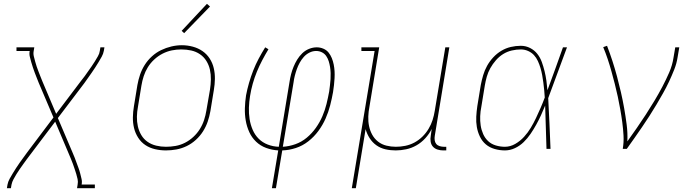

<svg xmlns="http://www.w3.org/2000/svg" viewBox="-20 -777 3640 1002"><path d="M16 205 19 187Q22 171 30 156.5Q38 142 46.5 128Q55 114 64 100Q73 86 82.5 72.5Q92 59 102 45.5Q112 32 122 18L259 -164L182 -345Q177 -358 171.5 -371.5Q166 -385 161 -398.5Q156 -412 151.5 -425.5Q147 -439 143 -453Q139 -467 135.5 -481.5Q132 -496 135 -511H66V-530H159L156 -512Q153 -497 156.5 -483Q160 -469 163.5 -456Q167 -443 171.5 -429.5Q176 -416 181 -403.5Q186 -391 191 -378Q196 -365 201 -353L273 -183L403 -355Q413 -367 422 -379.5Q431 -392 440 -405Q449 -418 458 -430.5Q467 -443 475 -456.5Q483 -470 491 -483.5Q499 -497 501 -512L504 -530H525L522 -512Q519 -496 511 -481.5Q503 -467 494.5 -453Q486 -439 477 -425Q468 -411 458.5 -397.5Q449 -384 439.5 -370.5Q430 -357 420 -343L282 -161L359 20Q365 33 370 46.5Q375 60 380 73.5Q385 87 390 100.5Q395 114 398.5 128Q402 142 405.5 156.5Q409 171 406 186H475V205H382L385 187Q388 172 385 158Q382 144 378 131Q374 118 369.5 104.5Q365 91 360.5 78.5Q356 66 350.5 53Q345 40 340 28L268 -142L138 30Q129 42 119.5 54.5Q110 67 101 80Q92 93 83 105.5Q74 118 66 131.5Q58 145 50.5 158.5Q43 172 40 187L37 205Z M846 8Q817 8 789 1.5Q761 -5 738.5 -20Q716 -35 701 -58.5Q686 -82 679.5 -109Q673 -136 673.5 -165Q674 -194 679 -223L697 -333Q702 -361 711 -387.5Q720 -414 735.5 -438.5Q751 -463 773 -483Q795 -503 821 -515.5Q847 -528 874.5 -534.5Q902 -541 929 -541Q958 -541 986 -533.5Q1014 -526 1036.5 -510.5Q1059 -495 1074 -472Q1089 -449 1095.5 -421.5Q1102 -394 1101.5 -365Q1101 -336 1096 -307L1078 -197Q1073 -169 1064 -142.5Q1055 -116 1039.5 -91.5Q1024 -67 1002 -47Q980 -27 954 -14.5Q928 -2 900.5 3Q873 8 846 8ZM846 -11Q871 -11 896.5 -15.5Q922 -20 945.5 -32Q969 -44 989 -62.5Q1009 -81 1023 -103.5Q1037 -126 1045 -150.5Q1053 -175 1057 -200L1076 -310Q1080 -336 1080.5 -362.5Q1081 -389 1075.5 -413.5Q1070 -438 1057 -459Q1044 -480 1023.5 -494Q1003 -508 978 -513.5Q953 -519 926 -519Q901 -519 876.5 -514Q852 -509 828.5 -497Q805 -485 785 -466.5Q765 -448 751.5 -426Q738 -404 730 -379.5Q722 -355 718 -330L700 -220Q695 -194 694.5 -168Q694 -142 699.5 -117.5Q705 -93 717.5 -72Q730 -51 750 -37Q770 -23 795 -17Q820 -11 846 -11ZM941 -604 928 -616 1060 -757 1076 -743Z M1399 205 1432 8Q1399 6 1369 -5Q1339 -16 1316.5 -37.5Q1294 -59 1281 -87.5Q1268 -116 1262.5 -147.5Q1257 -179 1258 -212.5Q1259 -246 1264 -279Q1270 -311 1279.5 -344Q1289 -377 1301.5 -409Q1314 -441 1330 -471Q1346 -501 1364 -530L1381 -520Q1364 -492 1348.5 -462.5Q1333 -433 1320.5 -402.5Q1308 -372 1299 -340Q1290 -308 1285 -276Q1280 -246 1279 -215.5Q1278 -185 1282.5 -156Q1287 -127 1298.5 -100Q1310 -73 1330 -53Q1350 -33 1377.5 -22.5Q1405 -12 1435 -11L1491 -350Q1494 -370 1499 -389.5Q1504 -409 1512 -428.5Q1520 -448 1531 -466Q1542 -484 1557.5 -499Q1573 -514 1593 -522Q1613 -530 1633 -530Q1651 -530 1667.5 -523Q1684 -516 1694.5 -503Q1705 -490 1711.5 -474Q1718 -458 1721.5 -440.5Q1725 -423 1726 -405.5Q1727 -388 1726 -369.5Q1725 -351 1723 -333Q1721 -315 1718 -296Q1712 -262 1703 -227Q1694 -192 1679 -158Q1664 -124 1641.5 -93.5Q1619 -63 1589 -39.5Q1559 -16 1523.5 -4.5Q1488 7 1453 8L1420 205ZM1456 -11Q1489 -13 1521.5 -24.5Q1554 -36 1581 -58.5Q1608 -81 1628.5 -110Q1649 -139 1662.5 -170.5Q1676 -202 1684 -234.5Q1692 -267 1698 -300Q1700 -316 1702 -332Q1704 -348 1705 -364Q1706 -380 1705.5 -396Q1705 -412 1702.5 -427.5Q1700 -443 1695.5 -457.5Q1691 -472 1682.5 -484.5Q1674 -497 1660 -504Q1646 -511 1630 -511Q1612 -511 1595 -502.5Q1578 -494 1565.5 -480Q1553 -466 1544 -449.5Q1535 -433 1529 -416Q1523 -399 1518.5 -381.5Q1514 -364 1512 -347Z M1816 205 1935 -511H1866V-530H1959L1908 -220Q1903 -195 1902 -169Q1901 -143 1906 -119Q1911 -95 1922.5 -74Q1934 -53 1953 -38Q1972 -23 1996.5 -17Q2021 -11 2046 -11Q2070 -11 2095 -16Q2120 -21 2142.5 -33Q2165 -45 2184 -63.5Q2203 -82 2216.5 -104.5Q2230 -127 2237.5 -150.5Q2245 -174 2249 -199L2304 -530H2325L2249 -68Q2247 -57 2248.5 -45.5Q2250 -34 2256.5 -26Q2263 -18 2274 -14.5Q2285 -11 2296 -11H2309V8H2293Q2278 8 2263.5 3.5Q2249 -1 2239.5 -11.5Q2230 -22 2227.5 -37.5Q2225 -53 2228 -68L2233 -104Q2220 -78 2199.5 -55.5Q2179 -33 2153.5 -18.5Q2128 -4 2100 2Q2072 8 2045 8Q2017 8 1991 2Q1965 -4 1944 -19Q1923 -34 1909 -56Q1895 -78 1888 -103L1837 205Z M2615 8Q2588 8 2561.5 0.5Q2535 -7 2515.5 -23.5Q2496 -40 2484.5 -64Q2473 -88 2468.5 -114Q2464 -140 2465.5 -168Q2467 -196 2471 -223L2489 -333Q2494 -359 2501.5 -384.5Q2509 -410 2522 -433.5Q2535 -457 2554 -477.5Q2573 -498 2596.5 -512Q2620 -526 2646 -532Q2672 -538 2698 -538Q2724 -538 2746.5 -526.5Q2769 -515 2784 -496Q2799 -477 2807.5 -453.5Q2816 -430 2822 -405.5Q2828 -381 2831.5 -356Q2835 -331 2837 -306Q2858 -362 2878 -418Q2898 -474 2918 -530H2939Q2914 -464 2890 -397.5Q2866 -331 2841 -265Q2845 -199 2847.5 -132.5Q2850 -66 2853 0H2832Q2830 -57 2828.5 -113.5Q2827 -170 2825 -226Q2815 -201 2803.5 -176Q2792 -151 2778.5 -126.5Q2765 -102 2749 -78.5Q2733 -55 2713 -35.5Q2693 -16 2667.5 -4Q2642 8 2615 8ZM2615 -11Q2643 -11 2669 -26Q2695 -41 2715 -63Q2735 -85 2750 -110Q2765 -135 2777.5 -161.5Q2790 -188 2801.5 -214.5Q2813 -241 2823 -268Q2822 -288 2820 -307.5Q2818 -327 2815.5 -346.5Q2813 -366 2809.5 -385Q2806 -404 2800.5 -422.5Q2795 -441 2787 -458.5Q2779 -476 2766.5 -489.5Q2754 -503 2736 -511Q2718 -519 2698 -519Q2675 -519 2651 -513.5Q2627 -508 2606 -495Q2585 -482 2568 -462.5Q2551 -443 2539 -421.5Q2527 -400 2520.5 -377Q2514 -354 2510 -330L2492 -220Q2487 -196 2486 -171Q2485 -146 2488.5 -122.5Q2492 -99 2501.5 -77.5Q2511 -56 2527.5 -40.5Q2544 -25 2567.5 -18Q2591 -11 2615 -11Z M3230 0Q3236 -35 3234 -70Q3232 -105 3227.5 -139Q3223 -173 3217 -206.5Q3211 -240 3204 -273Q3197 -306 3188.5 -339Q3180 -372 3171 -404.5Q3162 -437 3151.5 -468.5Q3141 -500 3128 -531L3148 -538Q3163 -499 3176 -459Q3189 -419 3200 -378Q3211 -337 3220.5 -295.5Q3230 -254 3237.5 -211.5Q3245 -169 3250.5 -126Q3256 -83 3254 -39Q3279 -74 3303 -108.5Q3327 -143 3350 -178.5Q3373 -214 3395 -250.5Q3417 -287 3436.5 -324Q3456 -361 3472.5 -399Q3489 -437 3495 -477L3504 -530H3525L3516 -477Q3511 -445 3498.5 -413.5Q3486 -382 3471.5 -351Q3457 -320 3440 -290Q3423 -260 3405.5 -230.5Q3388 -201 3369 -171.5Q3350 -142 3330.5 -113.5Q3311 -85 3291 -56.5Q3271 -28 3251 0Z"/></svg>

Font: Iosevka Curly Slab ThEx
Style: Italic
Weight: 100
Width: 7
Italic angle: -9°
Monospace: yes
Designer: Belleve Invis
Foundry: Belleve Invis
Version: Version 11.1.0; ttfautohint (v1.8.3)